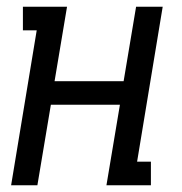

<svg xmlns="http://www.w3.org/2000/svg" viewBox="-20 -550 540 570"><path d="M13 0 89 -460H48V-530H179L142 -309H347L384 -530H463L387 -70H428V0H296L336 -239H131L91 0Z"/></svg>

Font: Iosevka Slab
Style: Italic
Weight: 400
Italic angle: -9°
Monospace: yes
Designer: Belleve Invis
Foundry: Belleve Invis
Version: Version 11.1.0; ttfautohint (v1.8.3)